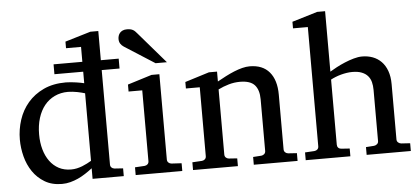

<svg xmlns="http://www.w3.org/2000/svg" viewBox="-50 -845 2109 964"><g transform="rotate(-5 1004.0 -362.5)"><path d="M380.9 -431.2Q374.5 -433.1 364.5 -435.8Q354.5 -438.5 343 -440.7Q331.5 -442.9 319.1 -444.3Q306.6 -445.8 295.9 -445.8Q258.8 -445.8 228.5 -431.4Q198.2 -417 177 -390.9Q155.8 -364.7 144.3 -327.6Q132.8 -290.5 132.8 -245.1Q132.8 -204.1 142.6 -169.7Q152.3 -135.3 170.9 -109.9Q189.5 -84.5 216.3 -70.3Q243.2 -56.2 277.8 -56.2Q293 -56.2 307.1 -59.3Q321.3 -62.5 334.5 -67.6Q347.7 -72.8 359.4 -78.9Q371.1 -85 380.9 -90.8ZM474.1 -540V-64Q474.1 -54.7 480 -48.8Q485.8 -43 495.1 -42L538.1 -39.1V0H380.9V-53.2Q363.8 -40 345.5 -28.1Q327.1 -16.1 307.9 -7.3Q288.6 1.5 268.3 6.8Q248 12.2 226.1 12.2Q175.8 12.2 139.4 -9.5Q103 -31.2 79.6 -65.7Q56.2 -100.1 45.2 -142.8Q34.2 -185.5 34.2 -228Q34.2 -278.8 49.8 -326.9Q65.4 -375 97.2 -412.1Q128.9 -449.2 176.8 -471.7Q224.6 -494.1 289.1 -494.1Q300.8 -494.1 314.5 -492.7Q328.1 -491.2 341.1 -489.5Q354 -487.8 364.5 -485.6Q375 -483.4 380.9 -481.9V-540H235.8V-589.8H380.9V-665H305.2V-698.2L434.1 -736.8H474.1V-589.8H564V-540Z M598.1 0V-39.1L647 -42Q656.2 -43 662.1 -48.8Q668 -54.7 668 -64V-420.9H599.1V-456.1L721.2 -494.1H760.7V-64Q760.7 -54.7 766.8 -48.8Q772.9 -43 781.7 -42L833 -39.1V0ZM746.6 -550.8 594.7 -647.9Q584 -654.8 577.9 -664.6Q571.8 -674.3 571.8 -688Q571.8 -695.8 574.2 -703.9Q576.7 -711.9 582 -718.3Q587.4 -724.6 596.2 -728.8Q605 -732.9 617.7 -732.9Q628.4 -732.9 635.7 -731.2Q643.1 -729.5 648.9 -726.1Q654.8 -722.7 659.7 -717.5Q664.6 -712.4 669.9 -706.1L803.7 -550.8Z M1193.4 0V-39.1L1235.4 -42Q1244.1 -43 1250.2 -48.8Q1256.3 -54.7 1256.3 -64V-324.2Q1256.3 -371.6 1234.4 -396.2Q1212.4 -420.9 1160.2 -420.9Q1131.3 -420.9 1103.5 -412.8Q1075.7 -404.8 1050.3 -392.1V-64Q1050.3 -54.7 1056.2 -48.8Q1062 -43 1071.3 -42L1113.3 -39.1V0H887.2V-39.1L936 -42Q945.3 -43 951.2 -48.8Q957 -54.7 957 -64V-411.1H887.2V-443.8L1009.3 -481.9H1050.3V-432.1Q1071.3 -443.8 1093 -455.1Q1114.7 -466.3 1136.2 -475.1Q1157.7 -483.9 1177.7 -489Q1197.8 -494.1 1215.3 -494.1Q1280.8 -494.1 1314.9 -453.6Q1349.1 -413.1 1349.1 -339.8V-64Q1349.1 -54.7 1355.2 -48.8Q1361.3 -43 1370.1 -42L1414.1 -39.1V0Z M1762.2 0V-39.1L1803.2 -42Q1812 -43 1818.6 -48.8Q1825.2 -54.7 1825.2 -64V-321.8Q1825.2 -343.3 1820.6 -361.3Q1815.9 -379.4 1804.4 -392.6Q1793 -405.8 1773.9 -413.3Q1754.9 -420.9 1726.1 -420.9Q1712.9 -420.9 1698.2 -418.7Q1683.6 -416.5 1669.2 -412.6Q1654.8 -408.7 1641.4 -403.3Q1627.9 -397.9 1617.2 -392.1V-64Q1617.2 -54.7 1622.6 -48.8Q1627.9 -43 1637.2 -42L1680.2 -39.1V0H1455.1V-39.1L1502.9 -42Q1512.2 -43 1518.1 -48.8Q1523.9 -54.7 1523.9 -64V-665H1449.2V-698.2L1577.1 -736.8H1617.2V-432.1Q1630.9 -440.4 1650.9 -451.2Q1670.9 -461.9 1693.6 -471.4Q1716.3 -481 1739.5 -487.5Q1762.7 -494.1 1782.2 -494.1Q1811 -494.1 1835.7 -484.9Q1860.4 -475.6 1878.7 -457Q1897 -438.5 1907.5 -409.9Q1918 -381.3 1918 -342.8V-64Q1918 -54.7 1924.6 -48.8Q1931.2 -43 1939.9 -42L1984.9 -39.1V0Z"/></g></svg>

Font: Charis SIL Eur
Style: Regular
Weight: 400
Foundry: SIL International
Version: Version 5.000